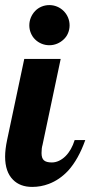

<svg xmlns="http://www.w3.org/2000/svg" viewBox="-28 -733 357 759"><path d="M110.8 -577.1Q100.1 -587.4 94 -602.1Q87.9 -616.7 87.9 -632.8Q87.9 -648.9 94 -663.6Q100.1 -678.2 110.8 -689.5Q121.6 -700.7 136.2 -706.8Q150.9 -712.9 167 -712.9Q183.1 -712.9 197.8 -706.8Q212.4 -700.7 223.6 -689.5Q234.9 -678.2 241 -663.6Q247.1 -648.9 247.1 -632.8Q247.1 -616.7 241 -602.1Q234.9 -587.4 223.6 -577.1Q212.4 -566.4 197.8 -560.3Q183.1 -554.2 167 -554.2Q150.9 -554.2 136.2 -560.3Q121.6 -566.4 110.8 -577.1ZM23.4 -22.5Q-7.8 -53.7 -7.8 -113.8Q-7.8 -142.1 0 -179.2L67.9 -500H211.9L140.1 -160.2Q136.2 -147.5 136.2 -127.9Q136.2 -107.4 145.8 -99.1Q155.3 -90.8 176.8 -90.8Q191.4 -90.8 205.3 -97.4Q219.2 -104 231 -115.7Q254.9 -139.6 267.1 -179.2H309.1Q282.2 -103.5 241.7 -58.6Q207.5 -22 164.6 -5.9Q133.3 5.9 99.1 5.9Q51.3 5.9 23.4 -22.5Z"/></svg>

Font: Pattaya
Style: Regular
Weight: 400
Designer: Pablo Impallari / Thai characters Designed by Thanarat Vachiruckul and Suppakit Chalermlarp
Foundry: Pablo Impallari
Version: Version 2.001